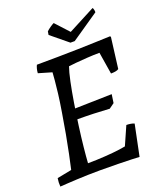

<svg xmlns="http://www.w3.org/2000/svg" viewBox="-151 -915 846 1017"><g transform="rotate(-20 272.0 -406.0)"><path d="M11 9Q10 -3 10.5 -14.5Q11 -26 13 -38L95 -54Q103 -88 113 -136.5Q123 -185 133.5 -242Q144 -299 153 -356Q163 -416 168 -458Q173 -500 175.5 -528.5Q178 -557 179 -574L104 -596Q105 -610 108 -621Q111 -632 115 -640Q177 -640 234.5 -641Q292 -642 345 -643Q398 -644 444.5 -646Q491 -648 530 -649L534 -645L512 -471Q505 -466 493.5 -464Q482 -462 468 -462L448 -586Q414 -586 377.5 -583.5Q341 -581 312.5 -578.5Q284 -576 272 -574Q262 -546 251.5 -496Q241 -446 231 -384.5Q221 -323 212.5 -260.5Q204 -198 198.5 -144.5Q193 -91 191 -57Q216 -57 240 -58Q264 -59 287.5 -60.5Q311 -62 332 -64Q353 -66 371.5 -68.5Q390 -71 405 -74L451 -178Q463 -178 475 -176Q487 -174 495 -170L459 5Q448 4 417 3Q386 2 340.5 1Q295 0 238 0Q203 0 169 1Q135 2 104.5 3.5Q74 5 50 6.5Q26 8 11 9ZM398 -289Q353 -292 309 -293.5Q265 -295 214 -295L224 -353L434 -358L427 -310ZM322 -689 227 -767 230 -786Q239 -795 253 -804.5Q267 -814 274 -817L343 -742L494 -821Q497 -821 499.5 -810.5Q502 -800 501 -795L346 -689Z"/></g></svg>

Font: Labrada
Style: Italic
Weight: 400
Italic angle: -7°
Designer: Mercedes Jáuregui
Foundry: Omnibus-Type Team
Version: Version 1.000